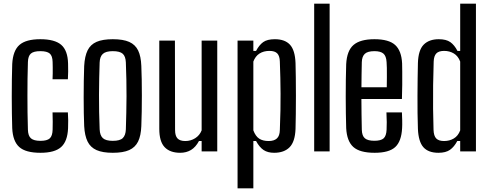

<svg xmlns="http://www.w3.org/2000/svg" viewBox="-20 -820 2653 1040"><path d="M264.6 -390.5Q265.5 -406 265.6 -422.6Q265.6 -439.2 265.6 -455.2Q265.5 -471.2 265 -484.4Q264.3 -517.2 249.4 -530.1Q234.5 -542.9 198.4 -542.9Q162.2 -542.9 147.2 -529.8Q132.2 -516.7 131.2 -484Q129.7 -437.4 129.1 -392.3Q128.6 -347.2 128.6 -302.1Q128.6 -257 129.1 -211.2Q129.7 -165.4 131.2 -117.2Q132.2 -83.7 148 -70.4Q163.7 -57.1 199.2 -57.1Q235.1 -57.1 249.7 -70.6Q264.3 -84.1 265 -117.8Q265.6 -138.4 265.6 -160.1Q265.6 -181.7 264.6 -211.1H347.7Q349.1 -193.6 349.4 -168.4Q349.7 -143.2 348.7 -125.5Q345.8 -54.7 311.2 -23.6Q276.6 7.6 199.2 7.6Q118.9 7.6 84.2 -23.7Q49.5 -55 46.2 -125.5Q45.1 -161.2 44.4 -205.3Q43.7 -249.5 43.7 -297.1Q43.7 -344.7 44.3 -390.2Q44.8 -435.7 46.2 -473.3Q50.1 -545.7 85.3 -576.6Q120.5 -607.6 198.4 -607.6Q276.5 -607.6 311.7 -577.1Q346.9 -546.5 348.7 -476.1Q349.3 -456.1 349.2 -432.4Q349.1 -408.8 347.7 -390.5Z M591 7.6Q536 7.6 503 -7Q469.9 -21.7 454.4 -53.4Q438.8 -85.1 436 -136.9Q434.6 -167.1 433.9 -207.8Q433.2 -248.5 433.2 -293.8Q433.2 -339.1 433.9 -383Q434.6 -427 436 -462.9Q438.9 -515.6 454.5 -547.3Q470.1 -578.9 503.1 -593.3Q536.1 -607.6 591 -607.6Q647.2 -607.6 680.1 -592.9Q713 -578.1 728.3 -546.5Q743.6 -514.8 745.5 -462.9Q746.9 -430.1 747.7 -388.6Q748.4 -347.1 748.4 -303.1Q748.4 -259.1 747.7 -216.4Q746.9 -173.7 745.5 -136.9Q743.5 -85.1 728 -53.4Q712.5 -21.7 679.6 -7Q646.7 7.6 591 7.6ZM591 -57.1Q629.9 -57.1 645.1 -72.1Q660.4 -87.2 661.7 -118.8Q663.2 -164.4 664.1 -209.1Q665.1 -253.8 665.3 -298.7Q665.5 -343.7 664.5 -389.2Q663.6 -434.7 661.7 -481.8Q660.4 -514.9 644.7 -528.9Q629.1 -542.9 591 -542.9Q553.3 -542.9 537 -528.1Q520.7 -513.3 519.7 -480.6Q518.3 -440.1 517.4 -396.3Q516.5 -352.5 516.3 -306.3Q516.1 -260.2 517 -213.2Q518 -166.2 519.8 -119.6Q521.2 -86.4 537.2 -71.7Q553.3 -57.1 591 -57.1Z M955.9 7.6Q900.8 7.6 871.8 -22.9Q842.8 -53.4 842.8 -122V-600H927.5L928.3 -115.4Q928.3 -84.2 941.5 -70.2Q954.7 -56.1 983.9 -56.1Q1013.1 -56.1 1037.3 -71.4Q1061.5 -86.7 1072.2 -113.8V-600H1156.8V0H1072.2V-56.3H1057.8Q1040 -22.9 1014.6 -7.6Q989.2 7.6 955.9 7.6Z M1266.8 200V-600H1352.3V-544.1H1366.9Q1383.8 -576.2 1405.6 -591.9Q1427.4 -607.6 1468.8 -607.6Q1523.2 -607.6 1550.7 -577.8Q1578.2 -547.9 1580.8 -478.4Q1581.8 -448.3 1582.3 -400.9Q1582.9 -353.5 1582.9 -300.9Q1582.9 -248.3 1582.3 -200.7Q1581.8 -153.1 1580.8 -121.6Q1578.2 -52.6 1548.7 -22.5Q1519.1 7.6 1464.7 7.6Q1430.6 7.6 1408 -7.2Q1385.5 -22.1 1366.9 -56.3H1352.3V200ZM1435.3 -56.1Q1464.6 -56.1 1479.9 -70.2Q1495.1 -84.2 1495.8 -115.4Q1498.3 -174.8 1499.1 -222.9Q1499.9 -271 1499.7 -313.8Q1499.5 -356.6 1498.5 -398.5Q1497.5 -440.3 1495.8 -486.5Q1495.1 -516.7 1482 -530.5Q1468.9 -544.3 1439.5 -544.3Q1408.2 -544.3 1385.6 -530Q1363.1 -515.7 1352.3 -486.6V-113.8Q1364.2 -82 1383.9 -69.1Q1403.5 -56.1 1435.3 -56.1Z M1681.8 0V-800H1765.5V0Z M2009.4 7.6Q1928.7 7.6 1893.8 -23.9Q1858.9 -55.4 1855.2 -125.9Q1854.1 -161.6 1853.4 -205.7Q1852.7 -249.9 1852.7 -297.1Q1852.7 -344.3 1853.3 -389.8Q1853.8 -435.3 1855.2 -472.9Q1859.1 -545.7 1895.1 -576.6Q1931.1 -607.6 2008.2 -607.6Q2086.3 -607.6 2120.5 -576.3Q2154.8 -544.9 2158.1 -476.5Q2158.6 -464.5 2158.8 -432.9Q2159.1 -401.2 2158.8 -360.8Q2158.6 -320.5 2157.1 -283.7H1937.6Q1937.6 -243.6 1938.3 -202Q1939.1 -160.4 1939.8 -117.2Q1940.8 -83.7 1956.8 -70.6Q1972.7 -57.5 2007.8 -57.5Q2043.3 -57.5 2057.9 -70.6Q2072.5 -83.7 2074 -117.4Q2075 -132.8 2074.9 -158.1Q2074.7 -183.4 2073.2 -211.1H2157.1Q2158.1 -195.2 2158.6 -168.8Q2159.1 -142.4 2158.1 -125.9Q2154.4 -54.3 2120.8 -23.4Q2087.2 7.6 2009.4 7.6ZM1937.8 -347.4H2075Q2075.4 -374.7 2075.6 -402.7Q2075.8 -430.8 2075.4 -452.6Q2074.9 -474.3 2074 -483.6Q2072.1 -516.7 2056.7 -529.8Q2041.3 -542.9 2008.2 -542.9Q1971.2 -542.9 1956 -528.4Q1940.8 -514 1939.8 -483.6Q1939.3 -450.1 1938.5 -415.6Q1937.8 -381.2 1937.8 -347.4Z M2354.9 7.6Q2300.2 7.6 2273.4 -22.5Q2246.7 -52.6 2243.7 -121.6Q2242.2 -161.4 2241.7 -208Q2241.2 -254.5 2241.4 -302.1Q2241.6 -349.8 2242.2 -395.4Q2242.7 -440.9 2243.7 -478.4Q2245.9 -548.7 2275 -578.2Q2304.2 -607.6 2356.9 -607.6Q2396.8 -607.6 2419.2 -591.9Q2441.5 -576.2 2458 -544.1H2472.7V-800H2558V0H2472.7V-56.3H2457Q2440.3 -24.6 2417.5 -8.5Q2394.6 7.6 2354.9 7.6ZM2385.3 -56.1Q2415 -56.1 2438.3 -70Q2461.5 -83.9 2472.7 -113.8V-486.6Q2461.5 -516.4 2438.3 -530.4Q2415 -544.3 2385.7 -544.3Q2356.4 -544.3 2343.3 -530.5Q2330.2 -516.7 2329.1 -486.5Q2326.9 -424.6 2326.1 -358.9Q2325.3 -293.1 2325.9 -231Q2326.5 -168.9 2328.3 -117.4Q2329.4 -83.4 2343.1 -69.8Q2356.8 -56.1 2385.3 -56.1Z"/></svg>

Font: Big Shoulders Thin
Style: Regular
Weight: 100
Version: Version 2.002